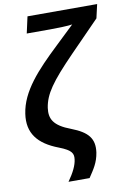

<svg xmlns="http://www.w3.org/2000/svg" viewBox="-103 -822 739 1086"><g transform="rotate(-10 267.0 -279.0)"><path d="M200 202H321C350 158 375 124 384 66C395 -13 360 -54 267 -90C168 -127 149 -169 157 -230C169 -308 214 -371 345 -506L516 -681L534 -760H134L113 -665H247C288 -665 354 -667 375 -671L266 -567C145 -452 44 -346 26 -219C10 -110 64 -42 180 2C253 30 260 51 256 83C252 116 234 154 200 202Z"/></g></svg>

Font: Noto Sans SemiBold
Style: Italic
Weight: 600
Italic angle: -12°
Designer: Monotype Design Team
Foundry: Monotype Imaging Inc.
Version: Version 2.013